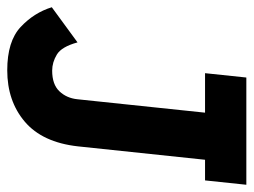

<svg xmlns="http://www.w3.org/2000/svg" viewBox="-120 -585 700 530"><g transform="rotate(90 230.0 -320.0)"><path d="M179 -650H475L463 -536H406L369 -185Q358 -87 301 -38.5Q244 10 159 10Q79 10 39.5 -27Q0 -64 -15 -113L82 -184Q94 -140 115.5 -127Q137 -114 160 -114Q198 -114 217 -134Q236 -154 239 -184L276 -536H167Z"/></g></svg>

Font: Zilla Slab
Style: Bold Italic
Weight: 700
Italic angle: -6°
Designer: Typotheque.com
Foundry: Typotheque type foundry
Version: Version 1.1; 2017; ttfautohint (v1.6)